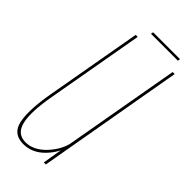

<svg xmlns="http://www.w3.org/2000/svg" viewBox="-216 -692 738 738"><g transform="rotate(45 153.5 -322.5)"><path d="M191.5 0H202.5L307 -596H296L205.5 -84ZM105.5 -596.5H94.5L25 -204Q7 -101.5 18.2 -47.8Q29.5 6 85.5 6Q134 6 171 -32Q208 -70 216 -114.5L215 -134.5Q207 -87 169 -46Q131 -5 87 -5Q40.5 -5 29.2 -54.5Q18 -104 35.5 -200.5ZM133 -641H279.5L281 -651H135Z"/></g></svg>

Font: Anybody Thin Condensed
Style: Italic
Weight: 100
Width: 3
Italic angle: -10°
Version: Version 1.113;gftools[0.9.25]